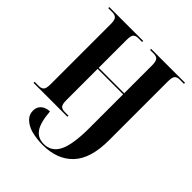

<svg xmlns="http://www.w3.org/2000/svg" viewBox="-257 -872 1279 1279"><g transform="rotate(45 382.5 -232.0)"><path d="M360 250Q335 250 306 246.5Q277 243 248 235Q207 222 180.5 196.5Q154 171 154 133Q154 100 176 79.5Q198 59 238 57Q246 157 276 198.5Q306 240 362 240Q435 240 468.5 171.5Q502 103 502 -50V-368H262V-74Q262 -33 274 -21.5Q286 -10 308 -10H345V0H26V-10H66Q88 -10 100.5 -21.5Q113 -33 113 -74V-639Q113 -680 100.5 -692Q88 -704 64 -704H26V-714H345V-704H308Q286 -704 274 -692.5Q262 -681 262 -640V-378H502V-639Q502 -680 490 -692Q478 -704 456 -704H420V-714H739V-704H698Q676 -704 664 -692Q652 -680 652 -639V-84Q652 88 575 169Q498 250 360 250Z"/></g></svg>

Font: Noto Serif Display SemiCondensed
Style: Bold
Weight: 700
Width: 4
Designer: Monotype Design Team
Foundry: Monotype Imaging Inc.
Version: Version 2.009